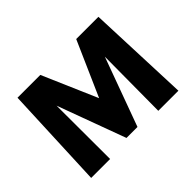

<svg xmlns="http://www.w3.org/2000/svg" viewBox="-129 -910 1161 1161"><g transform="rotate(-45 452.0 -329.0)"><path d="M655 0 658 -460 497 -20H403L242 -457L243 0H81L109 -658H304L456 -307L611 -658H801L827 0Z"/></g></svg>

Font: Ysabeau Heavy
Style: Regular
Weight: 800
Designer: Christian Thalmann (Catharsis Fonts)
Version: Version 0.003